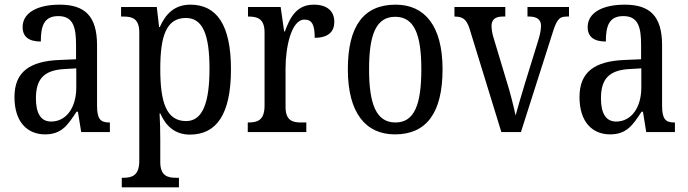

<svg xmlns="http://www.w3.org/2000/svg" viewBox="-20 -566 2949 823"><path d="M173 10C245 10 271 -31 308 -87H314L328 0H451V-41H448C410 -41 396 -57 396 -113V-372C396 -499 342 -546 236 -546C143 -546 77 -513 77 -450C77 -408 104 -388 155 -388C155 -452 167 -497 230 -497C295 -497 306 -447 306 -373V-312L236 -309C105 -304 42 -256 42 -150C42 -41 99 10 173 10ZM199 -45C154 -45 134 -82 134 -144C134 -223 164 -265 256 -270L307 -273V-191C307 -106 265 -45 199 -45Z M502 237H747V196H734C699 196 667 188 667 129V34C667 -6 666 -48 664 -80H667C691 -25 731 11 794 11C908 11 970 -76 970 -269C970 -461 908 -546 796 -546C729 -546 690 -507 665 -450H662L652 -536H499V-495H510C547 -495 577 -486 577 -427V124C577 187 545 196 509 196H502ZM778 -47C692 -47 667 -129 667 -271C667 -410 692 -489 777 -489C850 -489 878 -415 878 -272C878 -129 850 -47 778 -47Z M1042 0H1293V-41H1271C1234 -41 1204 -49 1204 -108V-273C1204 -362 1228 -482 1285 -482C1318 -482 1329 -459 1329 -404C1388 -404 1413 -431 1413 -472C1413 -517 1384 -546 1325 -546C1253 -546 1224 -494 1201 -431H1198L1183 -536H1043V-495H1046C1083 -495 1114 -486 1114 -427V-113C1114 -50 1083 -41 1045 -41H1042Z M1673 10C1807 10 1877 -81 1877 -269C1877 -456 1800 -546 1676 -546C1540 -546 1471 -456 1471 -269C1471 -81 1548 10 1673 10ZM1675 -41C1593 -41 1562 -119 1562 -269C1562 -418 1592 -494 1674 -494C1756 -494 1786 -418 1786 -269C1786 -119 1757 -41 1675 -41Z M1993 -442 2129 0H2213L2346 -417C2365 -479 2375 -495 2408 -495H2419V-536H2241V-495H2249C2281 -495 2299 -482 2299 -456C2299 -437 2295 -418 2286 -389L2230 -208C2213 -152 2197 -97 2190 -71C2183 -105 2167 -170 2151 -220L2095 -406C2090 -423 2087 -439 2087 -455C2087 -480 2101 -495 2134 -495H2146V-536H1928V-495C1963 -495 1980 -484 1993 -442Z M2595 10C2667 10 2693 -31 2730 -87H2736L2750 0H2873V-41H2870C2832 -41 2818 -57 2818 -113V-372C2818 -499 2764 -546 2658 -546C2565 -546 2499 -513 2499 -450C2499 -408 2526 -388 2577 -388C2577 -452 2589 -497 2652 -497C2717 -497 2728 -447 2728 -373V-312L2658 -309C2527 -304 2464 -256 2464 -150C2464 -41 2521 10 2595 10ZM2621 -45C2576 -45 2556 -82 2556 -144C2556 -223 2586 -265 2678 -270L2729 -273V-191C2729 -106 2687 -45 2621 -45Z"/></svg>

Font: Noto Serif Bengali Condensed
Style: Regular
Weight: 400
Width: 3
Designer: Juan Bruce, Universal Thirst, Indian Type Foundry and the Monotype Design Team.
Foundry: Monotype Imaging Inc.
Version: Version 2.003